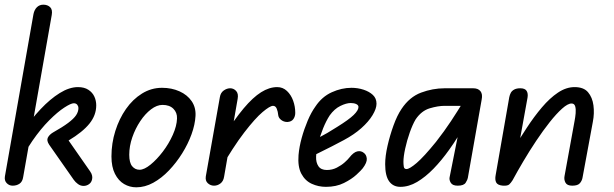

<svg xmlns="http://www.w3.org/2000/svg" viewBox="-24 -793 2624 820"><path d="M30 0Q15 0 4.5 -11Q-6 -22 -3 -40L119 -733Q123 -752 134 -762.5Q145 -773 161 -773Q179 -773 190 -762.5Q201 -752 197 -729L75 -37Q72 -17 59.5 -8.5Q47 0 30 0ZM333 1Q320 1 309 -7Q298 -15 291 -25L186 -175Q174 -193 180.5 -205.5Q187 -218 202 -227Q243 -250 267 -268Q291 -286 301 -301Q311 -316 311 -332Q311 -339 306 -345.5Q301 -352 291 -352Q279 -352 250.5 -333.5Q222 -315 186 -279Q150 -243 114 -191Q78 -139 49 -71L72 -231Q109 -284 149.5 -327Q190 -370 231 -395.5Q272 -421 309 -421Q336 -421 353.5 -409.5Q371 -398 379 -380.5Q387 -363 387 -343Q387 -301 358 -265Q329 -229 269 -193L361 -61Q368 -51 369.5 -42Q371 -33 369 -26Q366 -13 355.5 -6Q345 1 333 1Z M558 7Q530 7 506 -7Q482 -21 467 -50.5Q452 -80 452 -125Q452 -181 468.5 -233.5Q485 -286 514 -327.5Q543 -369 582.5 -393.5Q622 -418 668 -418Q709 -418 742.5 -403Q776 -388 794.5 -361Q813 -334 811 -298Q809 -261 794 -219.5Q779 -178 754 -138Q729 -98 697.5 -65Q666 -32 630.5 -12.5Q595 7 558 7ZM572 -68Q592 -68 619 -90Q646 -112 671.5 -145.5Q697 -179 714 -217Q731 -255 732 -287Q733 -312 716.5 -328.5Q700 -345 670 -345Q646 -345 621 -326Q596 -307 575 -275.5Q554 -244 541 -206.5Q528 -169 528 -132Q528 -98 540.5 -83Q553 -68 572 -68Z M1203 -272Q1188 -272 1176.5 -281Q1165 -290 1164 -303Q1163 -316 1158 -328.5Q1153 -341 1142 -341Q1129 -341 1097.5 -314.5Q1066 -288 1019 -227Q972 -166 912 -62L929 -207Q977 -283 1016.5 -330Q1056 -377 1091 -399Q1126 -421 1160 -421Q1184 -421 1201.5 -404.5Q1219 -388 1228 -363Q1237 -338 1237 -311Q1237 -296 1229 -284.5Q1221 -273 1203 -272ZM890 0Q875 0 863.5 -10.5Q852 -21 855 -40L915 -378Q918 -397 931.5 -406.5Q945 -416 959 -416Q974 -416 984.5 -404.5Q995 -393 991 -371L933 -38Q930 -19 917.5 -9.5Q905 0 890 0Z M1368 5Q1336 5 1307.5 -8Q1279 -21 1263 -51Q1247 -81 1251 -131Q1254 -166 1264.5 -204Q1275 -242 1290 -277.5Q1305 -313 1323 -338Q1351 -380 1393 -399Q1435 -418 1477 -418Q1504 -418 1528.5 -410Q1553 -402 1568.5 -387.5Q1584 -373 1584 -350Q1584 -329 1567 -301Q1550 -273 1519 -245.5Q1488 -218 1445 -195Q1423 -183 1393.5 -168Q1364 -153 1336.5 -139.5Q1309 -126 1291 -117L1304 -188Q1316 -194 1334.5 -203.5Q1353 -213 1374.5 -225.5Q1396 -238 1416 -251Q1466 -282 1486.5 -302Q1507 -322 1507 -336Q1507 -344 1497.5 -348.5Q1488 -353 1474 -353Q1455 -353 1429.5 -340.5Q1404 -328 1384 -300Q1369 -277 1356 -245Q1343 -213 1335 -181Q1327 -149 1326 -124Q1325 -99 1336 -83Q1347 -67 1372 -67Q1395 -67 1414.5 -77Q1434 -87 1448 -99.5Q1462 -112 1468 -120Q1486 -143 1502 -146.5Q1518 -150 1530 -140Q1541 -132 1542.5 -115.5Q1544 -99 1525 -74Q1519 -66 1498.5 -47Q1478 -28 1445 -11.5Q1412 5 1368 5Z M1686 5Q1655 5 1638 -18.5Q1621 -42 1621 -92Q1621 -126 1631 -170Q1641 -214 1656.5 -257Q1672 -300 1691 -328Q1725 -379 1774.5 -397.5Q1824 -416 1875 -416H1978V-341H1875Q1847 -341 1811.5 -330.5Q1776 -320 1751 -283Q1738 -261 1726 -227Q1714 -193 1706.5 -158.5Q1699 -124 1699 -102Q1699 -92 1700.5 -81.5Q1702 -71 1712 -71Q1725 -71 1755.5 -97Q1786 -123 1838 -187Q1874 -233 1902 -275.5Q1930 -318 1955 -359H2006Q1994 -322 1974.5 -284.5Q1955 -247 1934 -213Q1913 -179 1894 -153Q1862 -108 1827.5 -72.5Q1793 -37 1757.5 -16Q1722 5 1686 5ZM1931 0Q1909 0 1901.5 -12Q1894 -24 1896 -35L1944 -276V-416H1997Q2018 -416 2028 -403.5Q2038 -391 2033 -367L1974 -33Q1973 -26 1965 -13Q1957 0 1931 0Z M2420 0Q2398 0 2391 -13Q2384 -26 2387 -41L2430 -277Q2433 -292 2434.5 -309.5Q2436 -327 2432.5 -339Q2429 -351 2417 -351Q2401 -351 2376.5 -329Q2352 -307 2323.5 -271Q2295 -235 2266 -191.5Q2237 -148 2211 -104Q2185 -60 2165 -23V-151Q2195 -200 2226 -247.5Q2257 -295 2290.5 -334.5Q2324 -374 2359 -397.5Q2394 -421 2430 -421Q2469 -421 2487.5 -399Q2506 -377 2510.5 -343Q2515 -309 2508 -273L2464 -35Q2462 -22 2453 -11Q2444 0 2420 0ZM2124 0Q2101 -2 2095 -14Q2089 -26 2093 -46L2151 -378Q2153 -388 2157.5 -396.5Q2162 -405 2172 -410.5Q2182 -416 2198 -416Q2218 -416 2225 -405Q2232 -394 2229 -376L2165 -23Q2158 -12 2151 -5.5Q2144 1 2124 0Z"/></svg>

Font: Edu QLD Beginner Medium
Style: Regular
Weight: 500
Designer: Tina and Corey Anderson
Foundry: Google for Education
Version: Version 1.003